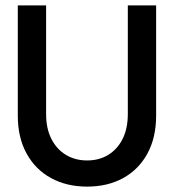

<svg xmlns="http://www.w3.org/2000/svg" viewBox="-20 -680 666 712"><path d="M454 -660H559V-251.5Q559 -170 526.8 -110.8Q494.5 -51.5 437 -19.8Q379.5 12 303 12Q227 12 169 -19.8Q111 -51.5 78.5 -110.8Q46 -170 46 -251.5V-660H151V-257Q151 -203 170.8 -164.5Q190.5 -126 224.8 -105.5Q259 -85 303 -85Q347 -85 381 -105.5Q415 -126 434.5 -164.5Q454 -203 454 -257Z"/></svg>

Font: League Spartan Medium
Style: Regular
Weight: 500
Foundry: The League of Moveable Type
Version: Version 2.002